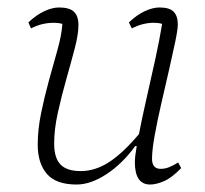

<svg xmlns="http://www.w3.org/2000/svg" viewBox="-20 -482 550 514"><path d="M185 12Q130 12 105.5 -16.5Q81 -45 81 -95Q81 -135 90 -179Q99 -223 111 -266.5Q123 -310 134 -349Q145 -388 147 -418Q137 -421 124 -421Q92 -421 63 -406L56 -422Q77 -442 98.5 -452Q120 -462 138 -462Q166 -462 178 -450.5Q190 -439 190 -415Q190 -390 180 -352Q170 -314 157.5 -270Q145 -226 135 -181Q125 -136 125 -98Q125 -59 142 -41.5Q159 -24 196 -24Q235 -24 272 -48Q309 -72 352 -123Q360 -165 372 -217.5Q384 -270 395.5 -322.5Q407 -375 414 -418Q405 -421 392 -421Q362 -421 333 -406L325 -422Q346 -442 367.5 -452Q389 -462 407 -462Q434 -462 445 -450.5Q456 -439 456 -417Q456 -403 449 -369.5Q442 -336 432 -292.5Q422 -249 411.5 -203.5Q401 -158 394 -119Q387 -80 387 -57Q387 -30 410 -30Q422 -30 433 -34.5Q444 -39 457 -47L465 -32Q440 -6 419 3Q398 12 382 12Q341 12 341 -48Q341 -62 346 -91H342Q308 -44 265.5 -16Q223 12 185 12Z"/></svg>

Font: Petrona ExtraLight
Style: Italic
Weight: 200
Italic angle: -9°
Designer: Ringo R. Seeber
Foundry: Ringo R. Seeber
Version: Version 2.001; ttfautohint (v1.8.3)